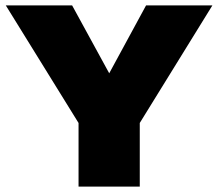

<svg xmlns="http://www.w3.org/2000/svg" viewBox="-20 -695 811 715"><path d="M277.5 -229H495.5L771 -675H524L378 -406H395.5L248.5 -675H1.5ZM272.5 0H500.5V-357H272.5Z"/></svg>

Font: Anybody UltraCondensed Thin Black
Style: Regular
Weight: 900
Version: Version 1.111